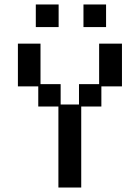

<svg xmlns="http://www.w3.org/2000/svg" viewBox="-20 -826 626 858"><path d="M241 12V-350H151V-440H60V-631H161V-450H251V-359H333V-450H423V-631H525V-440H433V-350H343V12ZM140 -705V-806H242V-705ZM353 -705V-806H454V-705Z"/></svg>

Font: Pixelify Sans
Style: Regular
Weight: 400
Designer: Stefie Justprince
Foundry: Typecalism Foundryline
Version: Version 1.000;February 13, 2025;FontCreator 15.0.0.3015 64-b